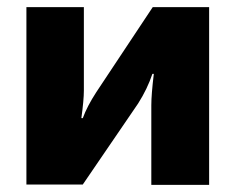

<svg xmlns="http://www.w3.org/2000/svg" viewBox="-20 -517 660 538"><path d="M566 1H404V-222Q404 -252 411 -310H407Q393 -268 367 -227L212 0H54V-497H215V-263Q215 -237 208 -186H212Q224 -219 250 -259L408 -497H566Z"/></svg>

Font: Exo 2.0 Extra Bold
Style: Regular
Weight: 800
Designer: Natanael Gama
Version: Version 1.001;PS 001.001;hotconv 1.0.70;makeotf.lib2.5.58329